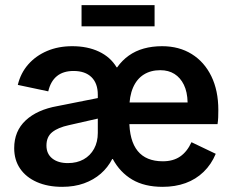

<svg xmlns="http://www.w3.org/2000/svg" viewBox="-20 -712 896 744"><path d="M379 -257 247 -227Q205 -218 182.5 -200Q160 -182 160 -148Q160 -116 182.5 -98Q205 -80 243 -80Q278 -80 304 -94.5Q330 -109 344.5 -135.5Q359 -162 359 -197V-345Q359 -389 334.5 -413Q310 -437 265 -437Q225 -437 200.5 -417Q176 -397 167 -358L49 -383Q60 -429 89.5 -462.5Q119 -496 162.5 -514.5Q206 -533 260 -533Q319 -533 363.5 -512Q408 -491 432 -451H434Q453 -478 479 -496.5Q505 -515 537.5 -524Q570 -533 608 -533Q674 -533 723 -502.5Q772 -472 799 -416.5Q826 -361 826 -286Q826 -271 825.5 -257.5Q825 -244 823 -231H467V-315H707Q706 -356 692.5 -383.5Q679 -411 656 -425.5Q633 -440 601 -440Q564 -440 537 -423Q510 -406 495.5 -372.5Q481 -339 481 -290V-247Q481 -167 513.5 -127Q546 -87 611 -87Q651 -87 678 -105.5Q705 -124 722 -161L816 -116Q799 -75 769 -46Q739 -17 699 -2.5Q659 12 610 12Q540 12 492.5 -16Q445 -44 417 -96H415Q398 -63 370.5 -39Q343 -15 305.5 -1.5Q268 12 221 12Q165 12 123 -6.5Q81 -25 58 -58.5Q35 -92 35 -138Q35 -204 79.5 -245.5Q124 -287 203 -301L379 -336ZM296 -692H579V-610H296Z"/></svg>

Font: TikTok Sans 24pt SemiBold
Style: Regular
Weight: 600
Version: Version 4.000